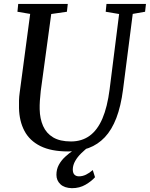

<svg xmlns="http://www.w3.org/2000/svg" viewBox="-20 -763 765 980"><path d="M657.5 -692 608 -306Q597 -221 573.8 -160.5Q550.5 -100 515 -62.5Q479.5 -25 432.5 -7.5Q385.5 10 328 10Q241 10 186 -17.5Q131 -45 104.8 -94.8Q78.5 -144.5 77 -211Q76.5 -229.5 77 -249.5Q77.5 -269.5 80.5 -290.5L134 -692L69 -703L73 -743H326L321.5 -703L241.5 -691.5L188 -298.5Q185 -272 183.5 -248.8Q182 -225.5 182.5 -205.5Q183.5 -157 200 -119.8Q216.5 -82.5 251.2 -61.8Q286 -41 342.5 -41Q397.5 -41 437.5 -70Q477.5 -99 502.8 -158Q528 -217 539.5 -307L588 -691.5L519.5 -703L523.5 -743H725L720.5 -703ZM347 197.5Q308.5 196.5 288.2 177.2Q268 158 268 129.5Q268 101 280.2 78.5Q292.5 56 312 37.8Q331.5 19.5 354.2 4.5Q377 -10.5 398.5 -23L422.5 -34.5L438.5 -18.5Q415 -0.5 395.2 18.8Q375.5 38 363.8 58.8Q352 79.5 351.5 101.5Q351.5 120 360 128.5Q368.5 137 383 137Q401.5 137 419 128.5Q436.5 120 453.5 105L465 141.5Q447 162 416.5 179.8Q386 197.5 347 197.5Z"/></svg>

Font: Merriweather 36pt
Style: Italic
Weight: 400
Italic angle: -7.8°
Version: Version 2.101